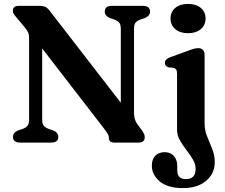

<svg xmlns="http://www.w3.org/2000/svg" viewBox="-20 -730 1150 983"><path d="M278.5 -29.5Q278.5 0 242 0H83Q46.5 0 46.5 -29.5Q46.5 -51 73 -62.5L93.5 -69Q113 -76 121 -86.2Q129 -96.5 129 -118V-532Q129 -552.5 123.8 -564.2Q118.5 -576 105 -592L64.5 -640.5Q55 -651.5 50.5 -658.8Q46 -666 46 -675Q46 -700 76.5 -700H183.5Q200 -700 211.2 -695.2Q222.5 -690.5 235 -674L598.5 -204V-582Q598.5 -603.5 590.8 -613.5Q583 -623.5 562.5 -631L543 -637.5Q516.5 -649 516.5 -670.5Q516.5 -700 552.5 -700H711.5Q748 -700 748 -670.5Q748 -649 721.5 -637.5L701.5 -631Q681.5 -624 673.8 -614Q666 -604 666 -582V-154Q666 -120 680.5 -98L706 -63.5Q715 -50 718 -43Q721 -36 721 -28Q721 0 689.5 0H565Q537.5 0 537.5 -24Q537.5 -34 532.8 -42.8Q528 -51.5 512.5 -72L196 -482V-118Q196 -96.5 203.8 -86.5Q211.5 -76.5 232 -69L252 -62.5Q278.5 -51 278.5 -29.5ZM942.5 -560Q902 -560 877.5 -580.8Q853 -601.5 853 -635.5Q853 -669 877.5 -689.5Q902 -710 942.5 -710Q983.5 -710 1008 -689.5Q1032.5 -669 1032.5 -635.5Q1032.5 -601.5 1008 -580.8Q983.5 -560 942.5 -560ZM1027.5 -96.5Q1027.5 -63.5 1040.5 -31.5Q1053.5 0.5 1066.5 32.8Q1079.5 65 1079.5 98Q1079.5 159 1035.2 196Q991 233 916.5 233Q838 233 797.8 198.8Q757.5 164.5 757.5 119Q757.5 84.5 775.5 66.8Q793.5 49 824 49Q853 49 870.2 68.5Q887.5 88 887.5 120V142Q887.5 187.5 932.5 187Q981.5 187 981.5 134.5Q981.5 110 967.2 86Q953 62 934 37.5Q915 13 900.8 -12.2Q886.5 -37.5 886.5 -64.5V-352Q886.5 -367.5 881.8 -374Q877 -380.5 868 -383L843.5 -385Q824 -391 824 -408Q824 -426.5 851 -437L939.5 -469Q959 -476.5 971.5 -480Q984 -483.5 995 -483.5Q1010.5 -483.5 1019 -474.2Q1027.5 -465 1027.5 -449.5Z"/></svg>

Font: Fraunces 9pt Soft SemiBold
Style: Regular
Weight: 600
Version: Version 1.000;[b76b70a41]